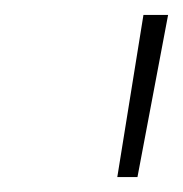

<svg xmlns="http://www.w3.org/2000/svg" viewBox="-20 -757 245 257"><path d="M137 -520 172 -737H205L164 -520Z"/></svg>

Font: Tomorrow ExtraLight
Style: Italic
Weight: 275
Italic angle: -10°
Designer: Tony de Marco, Monica Rizzolli
Foundry: Just in Type
Version: Version 2.002